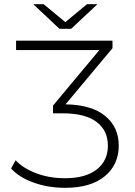

<svg xmlns="http://www.w3.org/2000/svg" viewBox="-20 -895 649 920"><path d="M549 -197Q549 -106 482 -50.5Q415 5 292 5Q210 5 140 -20.5Q70 -46 33 -88L55 -127Q90 -89 153 -65Q216 -41 292 -41Q390 -41 443.5 -83Q497 -125 497 -197Q497 -270 442.5 -311Q388 -352 280 -352H234V-389L456 -655H57V-700H519V-664L294 -395Q419 -393 484 -339.5Q549 -286 549 -197ZM447 -875 321 -757H265L139 -875H189L293 -789L397 -875Z"/></svg>

Font: Idrija Light
Style: Regular
Weight: 300
Designer: Julieta Ulanovsky
Foundry: Julieta Ulanovsky
Version: Version 7.200